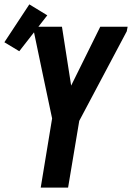

<svg xmlns="http://www.w3.org/2000/svg" viewBox="-55 -857 603 877"><path d="M131 0 183 -316 142 -510 95 -735H228L270 -466L403 -735H528L524 -714L307 -305L256 0ZM33 -623 -35 -664 79 -837 161 -787Z"/></svg>

Font: Iosevka SS04 Extrabold Oblique
Style: Regular
Weight: 800
Italic angle: -9°
Monospace: yes
Designer: Belleve Invis
Foundry: Belleve Invis
Version: Version 19.0.0; ttfautohint (v1.8.4)